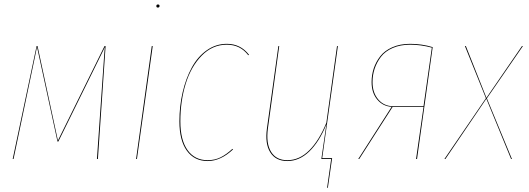

<svg xmlns="http://www.w3.org/2000/svg" viewBox="-20 -728 2424 879"><path d="M463.4 -517.1 428.2 0H423.8L456.5 -469.2Q458.5 -502 460.4 -512.7L247.1 -80.1H243.2L149.4 -513.2Q147.5 -502.4 141.1 -472.7L42 0H38.1L147.5 -517.1H151.9L245.1 -84.5L458.5 -517.1Z M702.6 -693.4Q695.8 -693.4 695.8 -700.2Q695.8 -707.5 703.1 -707.5Q710.4 -707.5 710.4 -700.7Q710.4 -693.4 702.6 -693.4ZM679.2 -517.1 606.9 0H603L674.8 -517.1Z M1018.6 -527.3Q1081.5 -527.3 1120.1 -477.1L1116.7 -475.1Q1080.1 -523.4 1018.1 -523.4Q952.6 -523.4 903.6 -473.4Q854.5 -423.3 830.1 -344.5Q805.7 -265.6 805.7 -172.4Q805.7 -86.9 838.6 -40.8Q871.6 5.4 930.7 5.4Q963.4 5.4 990 -7.8Q1016.6 -21 1043.9 -46.4L1046.9 -43.9Q990.2 9.3 930.7 9.3Q869.6 9.3 835.4 -38.1Q801.3 -85.4 801.3 -172.4Q801.3 -242.2 816.2 -305.9Q831.1 -369.6 858.2 -419.2Q885.3 -468.8 926.8 -498Q968.3 -527.3 1018.6 -527.3Z M1526.9 -517.1 1455.1 -3.9H1500.5L1481 131.8H1477.5L1496.1 0H1451.2L1474.1 -158.2Q1441.4 -78.6 1396 -34.7Q1350.6 9.3 1295.4 9.3Q1242.2 9.3 1217.3 -30.5Q1192.4 -70.3 1202.1 -140.1L1254.4 -517.1H1258.3L1206.5 -140.1Q1197.3 -71.8 1220.9 -33.2Q1244.6 5.4 1295.4 5.4Q1350.6 5.4 1395.8 -39.6Q1440.9 -84.5 1474.1 -166L1522.9 -517.1Z M1857.9 -527.3Q1911.6 -527.3 1960.9 -512.2L1889.2 0H1884.8L1918.9 -238.3H1777.3L1624.5 0H1620.1L1772.9 -238.8Q1732.4 -241.7 1706.8 -272.5Q1681.2 -303.2 1681.2 -352.1Q1681.2 -384.8 1690.9 -414.6Q1700.7 -444.3 1720.7 -470.2Q1740.7 -496.1 1776.1 -511.7Q1811.5 -527.3 1857.9 -527.3ZM1857.9 -523.4Q1812.5 -523.4 1777.8 -508.3Q1743.2 -493.2 1723.9 -467.8Q1704.6 -442.4 1695.1 -413.3Q1685.5 -384.3 1685.5 -352.1Q1685.5 -303.2 1711.9 -272.5Q1738.3 -241.7 1780.8 -241.7H1918.9L1957 -509.8Q1906.7 -523.4 1857.9 -523.4Z M2374 -517.1 2209 -277.8 2323.7 0H2319.8L2206.5 -275.9L2019 0H2014.6L2204.6 -278.3L2108.4 -517.1H2112.8L2207 -280.3L2369.6 -517.1Z"/></svg>

Font: Fira Sans Compressed Four
Style: Italic
Weight: 100
Width: 3
Italic angle: -8°
Designer: Carrois Corporate & Edenspiekermann AG
Foundry: Carrois Corporate GbR & Edenspiekermann AG
Version: Version 4.203;PS 004.203;hotconv 1.0.88;makeotf.lib2.5.64775